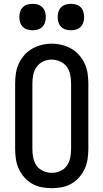

<svg xmlns="http://www.w3.org/2000/svg" viewBox="-20 -974 540 1002"><path d="M250 8Q223 8 197 3Q171 -2 148 -15Q125 -28 107 -48.5Q89 -69 78 -93Q67 -117 63 -143.5Q59 -170 59 -196V-539Q59 -565 63 -591.5Q67 -618 78 -642Q89 -666 107 -686.5Q125 -707 148 -720Q171 -733 197 -739.5Q223 -746 250 -746Q277 -746 303 -739.5Q329 -733 352 -720Q375 -707 393 -686.5Q411 -666 422 -642Q433 -618 437 -591.5Q441 -565 441 -539V-196Q441 -170 437 -143.5Q433 -117 422 -93Q411 -69 393 -48.5Q375 -28 352 -15Q329 -2 303 3Q277 8 250 8ZM250 -72Q273 -72 294.5 -81.5Q316 -91 329 -109.5Q342 -128 346.5 -151Q351 -174 351 -196V-539Q351 -561 346.5 -584Q342 -607 328.5 -625.5Q315 -644 293 -653.5Q271 -663 249 -663Q226 -663 205 -653Q184 -643 171 -624.5Q158 -606 153.5 -583.5Q149 -561 149 -539V-196Q149 -174 153.5 -151Q158 -128 171 -109.5Q184 -91 205.5 -81.5Q227 -72 250 -72ZM350 -816Q336 -816 322.5 -820Q309 -824 299 -834Q289 -844 285 -857.5Q281 -871 281 -885Q281 -899 285 -912.5Q289 -926 299 -936Q309 -946 322.5 -950Q336 -954 350 -954Q364 -954 377.5 -950Q391 -946 401 -936Q411 -926 415 -912.5Q419 -899 419 -885Q419 -871 415 -857.5Q411 -844 401 -834Q391 -824 377.5 -820Q364 -816 350 -816ZM150 -816Q136 -816 122.5 -820Q109 -824 99 -834Q89 -844 85 -857.5Q81 -871 81 -885Q81 -899 85 -912.5Q89 -926 99 -936Q109 -946 122.5 -950Q136 -954 150 -954Q164 -954 177.5 -950Q191 -946 201 -936Q211 -926 215 -912.5Q219 -899 219 -885Q219 -871 215 -857.5Q211 -844 201 -834Q191 -824 177.5 -820Q164 -816 150 -816Z"/></svg>

Font: Iosevka Slab Medium
Style: Regular
Weight: 500
Monospace: yes
Designer: Belleve Invis
Foundry: Belleve Invis
Version: Version 11.1.1; ttfautohint (v1.8.3)